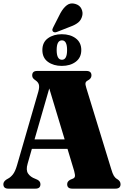

<svg xmlns="http://www.w3.org/2000/svg" viewBox="-21 -1122 742 1142"><path d="M219.5 -26.5Q219.5 0 190.5 0H28Q-1 0 -1 -26.5Q-1 -41 15.5 -53L25.5 -59Q41 -66.5 55.2 -84Q69.5 -101.5 80.5 -140L207 -577Q214.5 -604.5 210.2 -618.8Q206 -633 192.5 -642.5Q181.5 -650 176 -656.5Q170.5 -663 170.5 -673.5Q170.5 -700 200 -700H493Q523 -700 523 -673.5Q523 -654.5 500.5 -643Q490 -637.5 487.8 -628.8Q485.5 -620 492.5 -598.5L640 -118Q648.5 -88.5 656.5 -75.8Q664.5 -63 676.5 -56.5Q696 -44.5 696 -26.5Q696 0 666 0H408.5Q378.5 0 378.5 -26.5Q378.5 -43.5 398 -53.5L412.5 -59.5Q422.5 -63.5 424.5 -72.5Q426.5 -81.5 420 -105.5L380.5 -236.5H168.5L143.5 -149Q132 -110.5 146 -89.8Q160 -69 189 -58.5L201.5 -53Q219.5 -43.5 219.5 -26.5ZM184.5 -293H363.5L272 -596ZM338.5 -1044Q356 -1075.5 377 -1091.2Q398 -1107 426 -1099Q453 -1091.5 463.2 -1070Q473.5 -1048.5 468 -1027.5Q462 -1003 444.5 -988.5Q427 -974 399 -964L316 -931.5Q300 -926 292.5 -936.5Q289 -942.5 290.8 -948.5Q292.5 -954.5 296 -960.5ZM346.5 -730Q297.5 -730 264.2 -754Q231 -778 231 -824.5Q231 -870.5 264.2 -894.5Q297.5 -918.5 346.5 -918.5Q397 -918.5 429.8 -893.8Q462.5 -869 462.5 -824.5Q462.5 -779.5 429.8 -754.8Q397 -730 346.5 -730ZM347.5 -882Q316 -882 316 -824.5Q316 -766.5 347.5 -766.5Q378 -766.5 378 -824.5Q378 -882 347.5 -882Z"/></svg>

Font: Fraunces 144pt Soft Black
Style: Regular
Weight: 900
Version: Version 1.000;[b76b70a41]